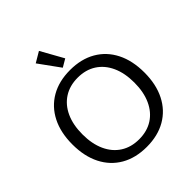

<svg xmlns="http://www.w3.org/2000/svg" viewBox="-256 -1111 1283 1283"><g transform="rotate(-45 385.0 -470.0)"><path d="M384.8 11.7Q279.8 11.7 203.4 -32.5Q127 -76.7 85.7 -158.2Q44.4 -239.7 44.4 -351.6Q44.4 -463.9 85.7 -545.2Q127 -626.5 203.4 -670.7Q279.8 -714.8 384.8 -714.8Q489.7 -714.8 566.2 -670.7Q642.6 -626.5 683.8 -545.2Q725.1 -463.9 725.1 -351.6Q725.1 -239.7 683.8 -158.2Q642.6 -76.7 566.2 -32.5Q489.7 11.7 384.8 11.7ZM384.8 -60.5Q460.4 -60.5 515.4 -95.9Q570.3 -131.3 600.1 -196.8Q629.9 -262.2 629.9 -351.6Q629.9 -441.4 600.1 -506.6Q570.3 -571.8 515.4 -607.2Q460.4 -642.6 384.8 -642.6Q309.6 -642.6 254.4 -607.2Q199.2 -571.8 169.4 -506.6Q139.6 -441.4 139.6 -351.6Q139.6 -262.2 169.4 -196.8Q199.2 -131.3 254.4 -95.9Q309.6 -60.5 384.8 -60.5ZM361.8 -759.8 254.4 -908.2 328.6 -952.1 417.5 -792.5Z"/></g></svg>

Font: Schibsted Grotesk
Style: Regular
Weight: 400
Designer: Bakken & Baeck AS, Henrik Kongsvoll
Foundry: Schibsted ASA
Version: Version 1.100; ttfautohint (v1.8.4.7-5d5b);gftools[0.9.25]